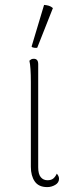

<svg xmlns="http://www.w3.org/2000/svg" viewBox="-20 -752 311 784"><path d="M173 12Q138 12 122 -11Q106 -34 106 -71V-417Q106 -447 104.5 -469.5Q103 -492 100 -504Q103 -507 107 -509.5Q111 -512 118 -512Q127 -512 131.5 -506.5Q136 -501 136 -490V-69Q136 -41 146.5 -28.5Q157 -16 174 -16Q189 -16 197.5 -23Q206 -30 212 -43Q217 -37 219 -32Q221 -27 221 -22Q221 -6 205.5 3Q190 12 173 12ZM132 -557Q128 -556 119.5 -557Q111 -558 109 -562L160 -732Q171 -731 179.5 -728.5Q188 -726 196 -719Z"/></svg>

Font: Arima Thin
Style: Regular
Weight: 100
Designer: Joana Correia and Natanael Gama
Foundry: NDISCOVER
Version: Version 1.101;gftools[0.9.23]